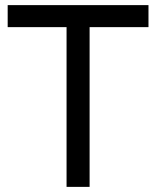

<svg xmlns="http://www.w3.org/2000/svg" viewBox="-20 -730 610 750"><path d="M560 -710V-624H330V0H240V-624H10V-710Z"/></svg>

Font: Violet Sans
Style: Regular
Weight: 400
Designer: Calvin Waterman
Foundry: Violet Office
Version: Version 1.013